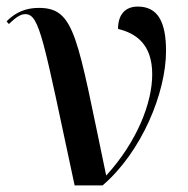

<svg xmlns="http://www.w3.org/2000/svg" viewBox="-26 -564 573 584"><path d="M201 0H286C405 -102 479 -282 479 -409C479 -496 455 -544 393 -544C357 -544 333 -522 333 -476C387 -463 437 -430 437 -338C437 -251 391 -133 297 -30C208 -454 203 -540 92 -540C55 -540 22 -528 -6 -499L1 -491C23 -512 37 -521 51 -521C95 -521 106 -443 201 0Z"/></svg>

Font: Noto Serif Display Medium
Style: Regular
Weight: 500
Designer: Monotype Design Team
Foundry: Monotype Imaging Inc.
Version: Version 2.009